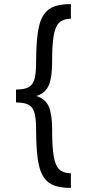

<svg xmlns="http://www.w3.org/2000/svg" viewBox="-20 -820 425 940"><path d="M156.7 -512Q156.7 -630 170.9 -690.5Q185.1 -751 220.9 -775.5Q256.7 -800 327 -800V-728.7Q289.4 -727.7 270.1 -709.4Q250.8 -691 242.9 -645.8Q235 -600.6 235 -513Q235 -442 220 -405Q205 -368 167.8 -353.5Q130.6 -339 58.3 -339V-381.7Q98.7 -381.7 119.3 -392.6Q139.9 -403.5 148.3 -431.1Q156.7 -458.7 156.7 -512ZM156.7 -188Q156.7 -242.2 148.3 -269.3Q139.9 -296.5 119.3 -307.4Q98.7 -318.3 58.3 -318.3V-361Q130.7 -361 167.9 -346.5Q205.2 -332 220.2 -295Q235.2 -258 235.2 -187Q235.2 -99.4 243.1 -54.2Q251 -9 270.2 9.4Q289.5 27.7 327 28.7V100Q256.6 100 220.9 75.5Q185.2 51 170.9 -9.5Q156.7 -70 156.7 -188Z"/></svg>

Font: Oak Sans Light
Style: Regular
Weight: 400
Designer: Erik Kennedy, Walven
Foundry: Erik Kennedy, Walven
Version: Version 1.100;Glyphs 3.1.2 (3151)